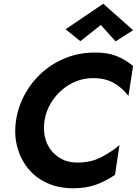

<svg xmlns="http://www.w3.org/2000/svg" viewBox="-20 -996 734 1030"><path d="M219 -350Q227 -399 251 -440Q275 -481 310.5 -512Q346 -543 389 -560Q432 -577 479 -577Q545 -577 591 -550.5Q637 -524 669 -481L694 -642Q652 -677 603.5 -696Q555 -715 488 -714Q407 -714 336 -686.5Q265 -659 208.5 -609.5Q152 -560 115 -493.5Q78 -427 66 -350Q55 -276 72 -210Q89 -144 129.5 -93.5Q170 -43 232 -14.5Q294 14 372 14Q442 14 495.5 -5.5Q549 -25 597 -58L621 -218Q577 -180 520.5 -151.5Q464 -123 394 -124Q347 -124 311.5 -142.5Q276 -161 252.5 -192Q229 -223 220.5 -263.5Q212 -304 219 -350ZM521 -862 600 -774 694 -834 534 -976 332 -839 411 -775Z"/></svg>

Font: Jost SemiBold
Style: Italic
Weight: 600
Italic angle: -5°
Version: Version 3.710